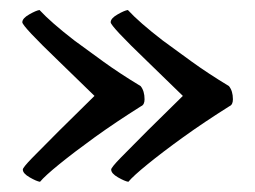

<svg xmlns="http://www.w3.org/2000/svg" viewBox="-20 -433 508 382"><path d="M59.6 -71.3Q52.7 -72.3 39.1 -80.1Q25.4 -87.9 25.4 -95.7Q25.4 -99.6 43.9 -118.7Q62.5 -137.7 97.7 -172.9L168 -242.2L96.7 -311.5Q24.4 -380.9 24.4 -388.7Q24.4 -396.5 38.1 -404.3Q51.8 -412.1 58.6 -413.1Q81.1 -388.7 127.9 -352.5Q153.3 -334 185.5 -310.5Q217.8 -287.1 259.8 -261.7Q267.6 -252 267.6 -235.4Q267.6 -224.6 260.7 -221.7Q210.9 -190.4 168.9 -160.2Q127 -129.9 98.1 -106.4Q69.3 -83 59.6 -71.3ZM235.4 -71.3Q228.5 -72.3 214.8 -80.1Q201.2 -87.9 201.2 -95.7Q201.2 -99.6 219.7 -118.7Q238.3 -137.7 273.4 -172.9L343.8 -242.2L272.5 -311.5Q200.2 -380.9 200.2 -388.7Q200.2 -396.5 213.9 -404.3Q227.5 -412.1 234.4 -413.1Q256.8 -388.7 303.7 -352.5Q329.1 -334 361.3 -310.5Q393.6 -287.1 435.5 -261.7Q443.4 -252 443.4 -235.4Q443.4 -224.6 436.5 -221.7Q386.7 -190.4 344.7 -160.2Q302.7 -129.9 273.9 -106.4Q245.1 -83 235.4 -71.3Z"/></svg>

Font: Crimson Text
Style: Bold
Weight: 700
Designer: Sebastian Kosch
Foundry: Sebastian Kosch
Version: Version 1.100